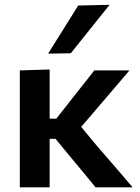

<svg xmlns="http://www.w3.org/2000/svg" viewBox="-20 -798 598 818"><path d="M64.5 0V-498L191.5 -502V-292.5H220L277 -365Q303 -398 329.5 -431.5Q356 -465 382 -498H531.5Q493.5 -453 455.5 -408.8Q417.5 -364.5 380 -320.5L326 -257.5L390 -180Q429 -135 468 -89.8Q507 -44.5 545 0H387Q361 -32 334.8 -63.8Q308.5 -95.5 282.5 -126.5L216.5 -206.5H191.5V0ZM185 -569.5Q217 -620.5 249.2 -672Q281.5 -723.5 313 -774.5L447 -777.5Q404 -724 362.8 -672.5Q321.5 -621 281.5 -571Z"/></svg>

Font: Commissioner SemiBold
Style: Regular
Weight: 600
Designer: Kostas Bartsokas
Foundry: Kostas Bartsokas
Version: Version 1.000; ttfautohint (v1.8.3)